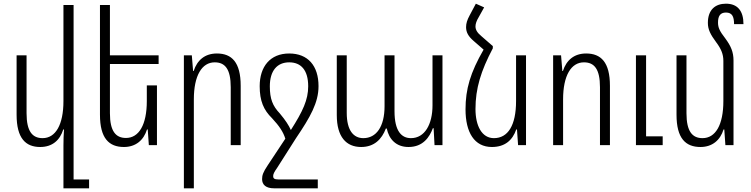

<svg xmlns="http://www.w3.org/2000/svg" viewBox="-20 -787 4072 1041"><path d="M379 186V-760H324V-239C324 -110 281 -38 211 -38C156 -38 124 -74 124 -173V-487H70V-165C70 -37 119 10 198 10C264 10 305 -27 323 -85H327C325 -56 324 -28 324 2V234H463V186Z M831 -324H776V-239C776 -110 733 -39 663 -39C608 -39 576 -75 576 -173V-440H840V-487H576V-760H522V-165C522 -37 571 10 652 10C716 10 759 -27 777 -85H781L787 0H831Z M977 234H1031V-248C1031 -378 1075 -449 1144 -449C1200 -449 1231 -413 1231 -314V0H1285V-322C1285 -450 1236 -497 1156 -497C1091 -497 1049 -461 1030 -402H1027L1020 -487H977Z M1490 186C1467 186 1461 180 1461 168C1461 157 1467 145 1482 124L1585 -38C1663 -153 1707 -231 1707 -320C1707 -430 1650 -497 1548 -497C1445 -497 1388 -426 1388 -320C1388 -240 1409 -191 1455 -146C1495 -103 1516 -71 1527 -35L1431 110C1407 146 1401 163 1401 184C1401 215 1422 234 1466 234H1703V186ZM1497 -172C1458 -213 1443 -251 1443 -319C1443 -404 1483 -449 1548 -449C1612 -449 1651 -407 1651 -319C1651 -246 1622 -184 1557 -82C1546 -107 1528 -135 1497 -172Z M1938 10C2009 10 2050 -32 2072 -90H2077C2089 -33 2127 10 2195 10C2274 10 2309 -44 2327 -92H2331L2336 0H2379V-487H2325V-216C2325 -113 2283 -38 2208 -38C2157 -38 2119 -76 2119 -184V-487H2065V-211C2065 -100 2020 -38 1950 -38C1898 -38 1860 -78 1860 -175V-487H1806V-163C1806 -45 1857 10 1938 10Z M2652 -537 2590 -591C2567 -610 2558 -626 2558 -644C2558 -658 2564 -675 2575 -693L2605 -747L2560 -767L2526 -703C2513 -679 2507 -660 2507 -640C2507 -612 2519 -590 2548 -565L2602 -518C2530 -393 2504 -304 2504 -194C2504 -69 2552 10 2647 10C2718 10 2759 -27 2779 -85H2783L2789 0H2832V-487H2778V-239C2778 -107 2734 -38 2658 -38C2593 -38 2558 -104 2558 -196C2558 -307 2587 -402 2652 -525Z M2979 0H3033V-248C3033 -378 3077 -449 3146 -449C3202 -449 3233 -413 3233 -314V0H3287V-322C3287 -450 3238 -497 3158 -497C3093 -497 3051 -461 3032 -402H3029L3022 -487H2979ZM3428 0H3573V-48H3483V-487H3428Z M3957 -459C3957 -505 3943 -537 3913 -578C3881 -619 3873 -638 3873 -665C3873 -700 3885 -719 3916 -719C3949 -719 3960 -698 3960 -656H4011C4011 -728 3979 -767 3916 -767C3859 -767 3818 -735 3818 -663C3818 -627 3832 -600 3863 -558C3890 -522 3902 -493 3902 -457V-239C3902 -109 3859 -38 3789 -38C3734 -38 3702 -74 3702 -173V-487H3648V-165C3648 -37 3697 10 3778 10C3842 10 3885 -27 3903 -85H3907L3913 0H3957Z"/></svg>

Font: Noto Sans Armenian Condensed Light
Style: Regular
Weight: 300
Width: 3
Designer: Monotype Design Team
Foundry: Monotype Imaging Inc.
Version: Version 2.008